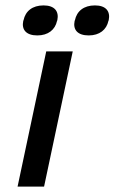

<svg xmlns="http://www.w3.org/2000/svg" viewBox="-20 -690 423 710"><path d="M151 -500 45 0H143L249 -500ZM66 -613C59 -580 77 -559 118 -559C158 -559 184 -580 191 -613L192 -615C199 -649 181 -670 141 -670C100 -670 74 -649 67 -615ZM256 -613C249 -580 267 -559 308 -559C348 -559 374 -580 381 -613L382 -615C389 -649 371 -670 331 -670C290 -670 264 -649 257 -615Z"/></svg>

Font: LT Wave
Style: Italic
Weight: 400
Designer: Daniel Lyons
Version: Version 2.5 (Glyphs App)